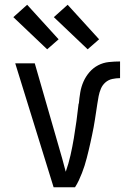

<svg xmlns="http://www.w3.org/2000/svg" viewBox="-20 -786 540 806"><path d="M205 0 44 -520H126L226 -173Q234 -146 241.5 -119Q249 -92 256 -65Q268 -99 276 -134.5Q284 -170 290 -206Q296 -242 301 -278Q306 -314 310 -351H311Q313 -375 317 -398.5Q321 -422 330.5 -443.5Q340 -465 355.5 -483Q371 -501 392 -512Q413 -523 437 -525.5Q461 -528 484 -528V-458Q468 -458 451.5 -454.5Q435 -451 422.5 -440Q410 -429 403.5 -413.5Q397 -398 394 -382Q391 -366 388.5 -349.5Q386 -333 383.5 -316.5Q381 -300 378.5 -284Q376 -268 373 -251.5Q370 -235 366.5 -219Q363 -203 359.5 -186.5Q356 -170 352 -154Q348 -138 344 -122Q340 -106 335 -90.5Q330 -75 324 -59.5Q318 -44 311 -29Q304 -14 295 0ZM348 -579 206 -714 264 -766 396 -621ZM178 -579 36 -714 94 -766 226 -621Z"/></svg>

Font: Iosevka Fuck
Style: Regular
Weight: 400
Monospace: yes
Designer: Belleve Invis
Foundry: Belleve Invis
Version: Version 28.0.7; ttfautohint (v1.8.3)